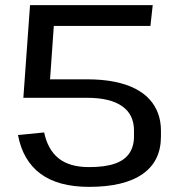

<svg xmlns="http://www.w3.org/2000/svg" viewBox="-20 -720 690 748"><path d="M327 8Q207 8 138 -43Q69 -94 50 -194L152 -204Q166 -137 208.5 -103Q251 -69 327 -69Q389 -69 427.5 -82.5Q466 -96 484 -123Q502 -150 502 -188V-212Q502 -274 455.5 -306.5Q409 -339 319 -339H71L142 -411H319Q379 -411 426 -401.5Q473 -392 507 -374.5Q541 -357 563 -332.5Q585 -308 596 -277.5Q607 -247 607 -212V-188Q607 -92 535.5 -42Q464 8 327 8ZM97 -700H575L566 -619H153L194 -681L172 -368L71 -339Z"/></svg>

Font: Pathway Extreme 8pt Thin 12pt Medium
Style: Regular
Weight: 500
Version: Version 1.001;gftools[0.9.26]